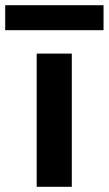

<svg xmlns="http://www.w3.org/2000/svg" viewBox="-74 -718 418 738"><path d="M67 0V-512H202V0ZM-54 -602V-698H324V-602Z"/></svg>

Font: DM Sans 12pt
Style: Bold
Weight: 700
Version: Version 4.004;gftools[0.9.30]